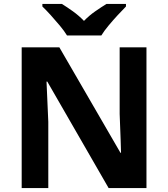

<svg xmlns="http://www.w3.org/2000/svg" viewBox="-20 -954 853 974"><path d="M723 0H531L220 -540H216Q218 -489 220.5 -438Q223 -387 225 -336V0H90V-714H281L591 -179H594Q593 -212 592 -245Q591 -278 589.5 -310.5Q588 -343 587 -376V-714H723ZM320 -774Q306 -797 283.5 -824Q261 -851 237.5 -877Q214 -903 195 -921V-934H294Q320 -918 350 -896.5Q380 -875 406 -848Q432 -875 463 -896.5Q494 -918 520 -934H619V-921Q601 -903 577 -877Q553 -851 530.5 -824Q508 -797 494 -774Z"/></svg>

Font: Noto Sans Adlam Unjoined
Style: Bold
Weight: 700
Version: Version 3.001